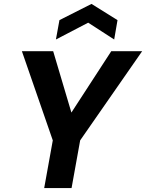

<svg xmlns="http://www.w3.org/2000/svg" viewBox="-20 -962 747 982"><path d="M206 0 250 -244 92 -700H252L353 -360L330 -363L549 -700H707L390 -244L346 0ZM266 -760 284 -859 448 -942 581 -859 564 -760 431 -846Z"/></svg>

Font: DM Sans 24pt ExtraBold
Style: Italic
Weight: 800
Italic angle: -10°
Designer: Colophon Foundry, Jonny Pinhorn
Foundry: Colophon Foundry
Version: Version 4.004;gftools[0.9.30]